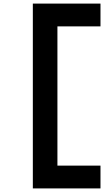

<svg xmlns="http://www.w3.org/2000/svg" viewBox="-20 -877 580 1070"><path d="M300 -730V46H540V173H163V-857H540V-730Z"/></svg>

Font: BioRhyme Expanded ExtraBold
Style: Regular
Weight: 800
Width: 7
Designer: Aoife Mooney
Foundry: Aoife Mooney Type
Version: Version 1.001